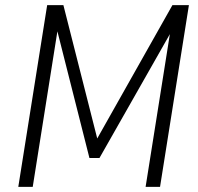

<svg xmlns="http://www.w3.org/2000/svg" viewBox="-20 -725 769 745"><path d="M51 0 163 -705H226L361 -173H349L649 -705H713L601 0H545L643 -617H653L366 -112H327L199 -618H205L107 0Z"/></svg>

Font: Nunito Sans 10pt Condensed Light
Style: Italic
Weight: 300
Width: 3
Italic angle: -9°
Designer: Vernon Adams
Foundry: Vernon Adams
Version: Version 3.101;gftools[0.9.27]